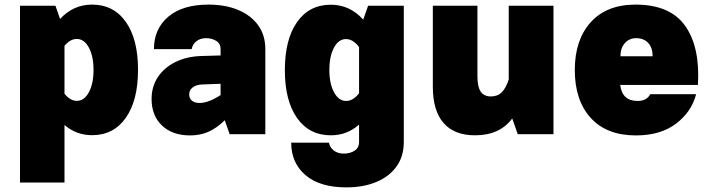

<svg xmlns="http://www.w3.org/2000/svg" viewBox="-20 -580 3066 830"><path d="M66.4 -555.2H219.7L239.7 -498Q296.9 -560.1 377.9 -560.1Q471.2 -560.1 523.9 -485.4Q576.7 -410.6 576.7 -278.3Q576.7 -146 523.9 -70.8Q471.2 4.4 377.9 4.4Q310.1 4.4 258.8 -39.6V209H66.4ZM312 -411.6Q283.2 -411.6 258.8 -381.8V-174.8Q283.7 -144 312.5 -144Q344.2 -144 364.3 -181.4Q384.3 -218.8 384.3 -277.8Q384.3 -337.4 364 -374.5Q343.8 -411.6 312 -411.6Z M1127 -367.7V0H972.7L951.7 -60.1Q914.6 -24.4 879.2 -9.5Q843.8 5.4 801.8 5.4Q725.1 5.4 680.2 -37.4Q635.3 -80.1 635.3 -152.3Q635.3 -205.6 662.4 -246.6Q689.5 -287.6 738 -311.8Q786.6 -335.9 850.6 -337.9L933.6 -340.3V-367.7Q933.6 -391.6 914.6 -403.3Q895.5 -415 870.6 -415Q845.7 -415 828.9 -401.6Q812 -388.2 808.6 -367.7H645.5Q645.5 -455.1 707.3 -507.6Q769 -560.1 881.3 -560.1Q954.1 -560.1 1009.3 -537.1Q1064.5 -514.2 1095.7 -471.2Q1127 -428.2 1127 -367.7ZM797.9 -172.4Q797.9 -154.8 809.8 -144.8Q821.8 -134.8 842.8 -134.8Q880.4 -134.8 933.6 -168.9V-217.8L853.5 -214.8Q828.1 -213.9 813 -202.1Q797.9 -190.4 797.9 -172.4Z M1211.4 -276.9Q1211.4 -409.7 1264.2 -484.6Q1316.9 -559.6 1410.2 -559.6Q1492.2 -559.6 1550.3 -495.1L1571.3 -555.2H1725.6V34.2Q1725.6 95.7 1694.3 139.4Q1663.1 183.1 1607.2 206.5Q1551.3 230 1477.1 230Q1362.3 230 1300.5 177Q1238.8 124 1238.8 36.6H1401.9Q1405.8 57.1 1422.9 70.6Q1439.9 84 1466.8 84Q1493.2 84 1512.7 71.5Q1532.2 59.1 1532.2 34.2V-41.5Q1480.5 4.9 1410.2 4.9Q1316.9 4.9 1264.2 -69.8Q1211.4 -144.5 1211.4 -276.9ZM1403.8 -277.3Q1403.8 -218.3 1424.1 -180.9Q1444.3 -143.6 1476.1 -143.6Q1506.8 -143.6 1532.2 -176.8V-376.5Q1506.3 -411.1 1475.6 -411.1Q1443.8 -411.1 1423.8 -374Q1403.8 -336.9 1403.8 -277.3Z M1851.1 -204.6V-555.2H2043.9V-249Q2043.9 -204.6 2058.1 -183.8Q2072.3 -163.1 2102.5 -163.1Q2131.3 -163.1 2149.4 -181.4Q2167.5 -199.7 2179.2 -236.3V-555.2H2372.6V0H2218.3L2194.3 -67.9Q2140.1 4.9 2033.7 4.9Q1943.8 4.9 1897.5 -48.3Q1851.1 -101.6 1851.1 -204.6Z M2661.1 -212.9Q2669.4 -143.6 2736.3 -143.6Q2754.9 -143.6 2769 -150.6Q2783.2 -157.7 2791 -172.9H2989.3Q2969.7 -96.7 2902.8 -45.7Q2835.9 5.4 2729 5.4Q2602.5 5.4 2533.7 -70.3Q2464.8 -146 2464.8 -277.3Q2464.8 -407.7 2533.7 -483.9Q2602.5 -560.1 2727.5 -560.1Q2876.5 -560.1 2941.7 -468.5Q3006.8 -377 2997.1 -212.9ZM2662.1 -336.9H2801.3Q2801.3 -373.5 2782.2 -394.3Q2763.2 -415 2730 -415Q2700.2 -415 2681.2 -393.6Q2662.1 -372.1 2662.1 -336.9Z"/></svg>

Font: Estedad-FD Black
Style: Regular
Weight: 900
Designer: Amin Abedi
Version: Version 7.3